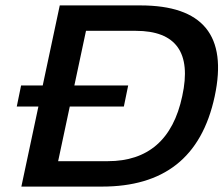

<svg xmlns="http://www.w3.org/2000/svg" viewBox="-20 -690 826 710"><path d="M499 -670H201L138 -374H58L42 -296H122L59 0H357C583 0 725 -105 774 -334C822 -559 730 -670 499 -670ZM195 -94 238 -296H438L454 -374H255L298 -576H482C631 -576 689 -495 654 -335C620 -173 526 -94 379 -94Z"/></svg>

Font: LT Wave Medium
Style: Italic
Weight: 500
Designer: Daniel Lyons
Version: Version 2.5 (Glyphs App)